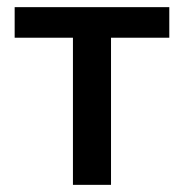

<svg xmlns="http://www.w3.org/2000/svg" viewBox="-20 -517 514 537"><path d="M184 0V-411.5H21V-497H453.5V-411.5H290.5V0Z"/></svg>

Font: Commissioner Medium
Style: Regular
Weight: 500
Designer: Kostas Bartsokas
Foundry: Kostas Bartsokas
Version: Version 1.000; ttfautohint (v1.8.3)